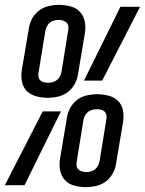

<svg xmlns="http://www.w3.org/2000/svg" viewBox="-44 -763 597 791"><path d="M154 -360Q130 -360 106.5 -366Q83 -372 67 -387.5Q51 -403 46.5 -426.5Q42 -450 46 -475L75 -647Q78 -668 89 -687.5Q100 -707 117.5 -720Q135 -733 156.5 -738Q178 -743 198 -743Q222 -743 245.5 -737Q269 -731 284.5 -715Q300 -699 305 -675.5Q310 -652 306 -628L277 -455Q274 -435 263 -415.5Q252 -396 234.5 -383Q217 -370 195.5 -365Q174 -360 154 -360ZM377 -431H302L452 -735H533ZM155 -422Q164 -422 173 -424.5Q182 -427 190 -433Q198 -439 202.5 -447.5Q207 -456 209 -465L237 -638Q239 -647 237.5 -655.5Q236 -664 230 -670Q224 -676 215 -678.5Q206 -681 197 -681Q188 -681 179 -678.5Q170 -676 162 -670Q154 -664 149.5 -655Q145 -646 143 -637L115 -465Q113 -456 114.5 -447Q116 -438 122 -432Q128 -426 137 -424Q146 -422 155 -422ZM311 8Q287 8 263.5 2Q240 -4 224.5 -20Q209 -36 204 -59.5Q199 -83 203 -107L232 -280Q235 -300 246 -319.5Q257 -339 274.5 -352Q292 -365 313.5 -370Q335 -375 355 -375Q379 -375 402.5 -369Q426 -363 442 -347.5Q458 -332 462.5 -308.5Q467 -285 463 -260L434 -88Q431 -67 420 -47.5Q409 -28 391.5 -15Q374 -2 352.5 3Q331 8 311 8ZM312 -54Q321 -54 330 -56.5Q339 -59 347 -65Q355 -71 359.5 -80Q364 -89 366 -98L394 -270Q396 -279 394.5 -288Q393 -297 387 -303Q381 -309 372.5 -311Q364 -313 355 -313Q346 -313 336.5 -310.5Q327 -308 319 -302Q311 -296 306.5 -287.5Q302 -279 300 -270L272 -97Q270 -88 271.5 -79.5Q273 -71 279 -65Q285 -59 294 -56.5Q303 -54 312 -54ZM-24 0 132 -304H207L57 0Z"/></svg>

Font: Iosevka Oblique
Style: Regular
Weight: 400
Italic angle: -9°
Monospace: yes
Designer: Belleve Invis
Foundry: Belleve Invis
Version: Version 32.5.0; ttfautohint (v1.8.4)